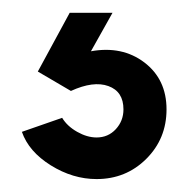

<svg xmlns="http://www.w3.org/2000/svg" viewBox="-20 -20 280 300"><path d="M130.9 259.8Q93.8 259.8 59.3 238.3Q24.9 216.8 14.2 186L77.1 164.1Q85 177.2 100.6 186Q116.2 194.8 130.9 194.8Q148.9 194.8 160.9 181.9Q172.9 168.9 172.9 150.9Q172.9 123 149.4 114.5Q126 106 90.8 122.1L39.1 91.8L88.9 0H155.8L122.1 60.1Q170.9 51.3 205.6 77.6Q240.2 104 240.2 150.9Q240.2 196.8 208.5 228.3Q176.8 259.8 130.9 259.8Z"/></svg>

Font: Oakes Grotesk
Style: Bold Italic
Weight: 700
Designer: Samuel Oakes
Foundry: Samuel Oakes
Version: Version 1.0 | wf-rip DC20170320